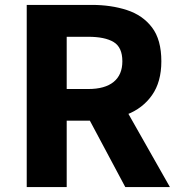

<svg xmlns="http://www.w3.org/2000/svg" viewBox="-20 -763 735 783"><path d="M89 0V-743H354Q433 -743 497.5 -722Q562 -701 600 -651Q638 -601 638 -513Q638 -429 600 -375Q562 -321 497.5 -296Q433 -271 354 -271H252V0ZM252 -400H340Q408 -400 443.5 -429Q479 -458 479 -513Q479 -570 443.5 -591.5Q408 -613 340 -613H252ZM491 0 324 -313 436 -418 673 0Z"/></svg>

Font: Noto Sans TC Thin ExtraBold
Style: Regular
Weight: 800
Version: Version 2.004-H2;hotconv 1.0.118;makeotfexe 2.5.65603